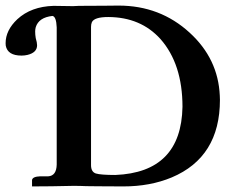

<svg xmlns="http://www.w3.org/2000/svg" viewBox="-23 -667 845 688"><path d="M303.2 -75.2Q303.2 -51.3 320.3 -45.4Q337.9 -40 390.1 -40Q626.5 -49.3 630.9 -284.2Q630.9 -437.5 552.2 -526.9Q481.4 -605.5 365.2 -606Q314.9 -606 306.2 -587.4Q303.2 -580.1 303.2 -570.8ZM109.9 -504.9Q109.9 -478.5 75.2 -470.2Q64.9 -467.8 54.2 -467.8Q4.4 -467.8 -2.4 -503.4Q-2.9 -508.3 -2.9 -512.2Q-2.9 -558.6 39.1 -598.1Q88.4 -643.6 168.9 -646L238.8 -645Q242.2 -645 249.3 -645.5Q256.3 -646 259.8 -646Q291.5 -646 352.5 -646.5Q390.1 -647 401.9 -647Q550.8 -647 656.7 -549.8Q758.8 -456.5 764.6 -324.2Q765.1 -316.4 765.1 -309.1Q765.1 -104 592.3 -31.2Q515.1 1 418.9 1Q381.8 1 328.1 0.5Q297.4 0 285.2 0Q266.1 -1 240.2 -1Q156.2 1 91.8 1V-22Q93.8 -34.2 121.1 -35.2H149.9Q179.2 -37.1 180.2 -77.1V-568.8Q178.7 -607.4 165 -609.9Q115.7 -604.5 105 -569.3Q103 -561.5 103 -554.2Q103 -542.5 105 -530.8Q109.9 -514.2 109.9 -504.9Z"/></svg>

Font: Linux Libertine O
Style: Semibold
Weight: 700
Designer: Philipp H. Poll
Foundry: Philipp H. Poll
Version: Version 5.0.0